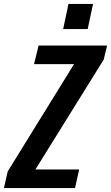

<svg xmlns="http://www.w3.org/2000/svg" viewBox="-30 -950 561 970"><path d="M-10 0 9 -84 344 -626H142L165 -720H511L494 -649L149 -94H370L349 0ZM289 -803 316 -930H440L413 -803Z"/></svg>

Font: Instrument Sans Condensed SemiBold Italic
Style: Regular
Weight: 600
Width: 3
Italic angle: -13°
Designer: Rodrigo Fuenzalida
Foundry: fragTYPE
Version: Version 1.000; ttfautohint (v1.8.4.7-5d5b);gftools[0.9.28]